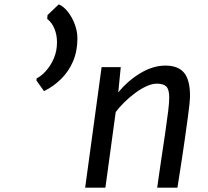

<svg xmlns="http://www.w3.org/2000/svg" viewBox="-20 -867 960 887"><path d="M183.4 -445.9 148.3 -495.2 149.3 -505Q170.5 -515.2 192.3 -539.4Q214.1 -563.5 228.8 -597.7Q243.5 -631.9 243.3 -672.2Q243.3 -705.6 231.6 -734.2Q219.9 -762.8 198 -779.8L199.6 -797.4L251.4 -846.8Q274.1 -837.5 293.7 -812.4Q313.4 -787.3 325.5 -754.7Q337.6 -722 337.6 -689.4Q337.6 -631 317.6 -584Q297.6 -537.1 262.6 -502.5Q227.7 -467.9 183.4 -445.9ZM466.9 0H373.4L449.4 -557H537.9L526.3 -439.9Q571.1 -494.7 629.1 -529.4Q687 -564 744.8 -564Q802.6 -564 830.2 -531Q857.8 -498 857.8 -424.5Q857.8 -411.1 855.5 -387.6Q853.1 -364.1 848.5 -329.9Q843.9 -295.8 837.4 -250.3Q835.9 -239 833.9 -224.8Q831.9 -210.5 829 -190.9Q826.1 -171.4 822.1 -144.6Q818.1 -117.9 812.6 -82.3Q807.1 -46.7 799.7 0H706.2Q708.4 -16 712.9 -47.4Q717.3 -78.8 724.7 -128.7Q732.1 -178.7 742.9 -250.3Q752.4 -315.5 757.1 -354.7Q761.8 -393.9 761.8 -416.3Q761.8 -452.8 748.9 -466.7Q736 -480.5 704.5 -480.5Q682.4 -480.5 655.9 -468.3Q629.4 -456 602.8 -436.1Q576.1 -416.2 553 -393.2Q529.9 -370.3 514.5 -349.1Z"/></svg>

Font: Merriweather Sans Variable Regular
Style: Italic
Weight: 300
Italic angle: -8°
Designer: Eben Sorkin
Foundry: Eben Sorkin
Version: Version 2.001